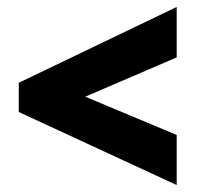

<svg xmlns="http://www.w3.org/2000/svg" viewBox="-20 -637 566 552"><path d="M488 -105 34 -315V-399L488 -617V-472L225 -359L488 -249Z"/></svg>

Font: Noto Sans Myanmar UI Condensed Black
Style: Regular
Weight: 900
Width: 3
Designer: Monotype Design Team
Foundry: Monotype Imaging Inc.
Version: Version 2.103; ttfautohint (v1.8.4.7-5d5b)